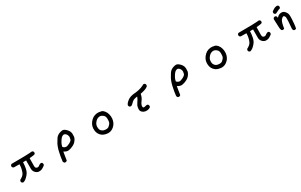

<svg xmlns="http://www.w3.org/2000/svg" viewBox="304 -2400 6891 4396"><g transform="rotate(-30 3750.0 -201.5)"><path d="M241.2 54.7Q222.7 52.2 208.5 40.5L208 40L207.5 39.6Q192.9 22.9 195.3 -2.9V-4.4L196.3 -6.3L206.1 -26.9L207.5 -29.8L210.4 -31.2Q248.5 -50.3 283.2 -78.6Q316.9 -106.4 333.5 -149.9Q351.1 -195.3 361.3 -248Q371.1 -296.4 370.1 -348.6L232.4 -350.6H231.9H231.4Q225.1 -351.6 219.5 -353.3Q213.9 -355 208.7 -357.9Q203.6 -360.8 198.7 -364.7L198.2 -365.2L197.8 -365.7Q183.1 -382.3 185.5 -408.2V-410.2L186.5 -411.6L196.3 -431.2L197.8 -434.1L200.7 -435.5L220.2 -445.3L222.2 -446.3H224.6Q652.3 -448.2 687 -454.1Q722.7 -460 760.7 -460H763.2L765.1 -459L785.6 -449.2L787.6 -448.2L789.1 -446.3Q803.2 -427.7 800.8 -402.3V-400.4L799.8 -398.9L790 -379.4L788.1 -376L784.2 -374.5Q774.9 -371.6 765.4 -369.1Q755.9 -366.7 746.3 -364.7Q736.8 -362.8 727.3 -361.6Q717.8 -360.4 708 -359.4Q691.4 -357.9 674.3 -356.2Q657.2 -354.5 641.6 -352.1Q637.7 -182.6 638.7 -142.1Q639.6 -105.5 660.2 -90.8Q681.2 -75.7 703.6 -79.1Q707 -79.6 710.2 -80.3Q713.4 -81.1 716.8 -82.3Q720.2 -83.5 723.4 -84.7Q726.6 -85.9 729.7 -87.6Q732.9 -89.4 736.1 -91.6Q739.3 -93.8 742.4 -96.2Q745.6 -98.6 749 -101.1Q775.4 -123.5 809.6 -127.9L812.5 -128.4L814.9 -127L834.5 -117.2L836.4 -116.2L837.9 -114.3Q844.7 -105 847.7 -93.8Q850.6 -82.5 849.6 -70.3V-68.4L848.6 -66.9L838.9 -47.4L837.9 -45.4L835.9 -43.9Q784.2 -4.9 749.5 9.3Q713.4 23.4 669.9 19.5Q625.5 15.1 585.9 -24.9Q572.8 -38.1 563.7 -53.7Q554.7 -69.3 550 -86.7Q545.4 -104 544.9 -123.5Q543.9 -176.3 545.9 -348.6H465.3Q462.9 -268.6 447.3 -190.4Q430.2 -106 385.3 -52.7Q341.8 -0.5 307.6 23.4Q290 35.6 274.4 43.5Q258.8 51.3 244.1 54.7H242.7Z M1314.9 139.6Q1295.9 140.6 1280.8 132.8L1279.3 131.8L1277.8 130.9Q1263.7 115.2 1258.3 95.2L1257.8 93.8V91.8Q1270.5 -25.9 1297.9 -143.1Q1304.2 -172.9 1311.8 -199.2Q1319.3 -225.6 1327.6 -249.3Q1335.9 -272.9 1345 -293.7Q1354 -314.5 1363.8 -332.5Q1402.8 -402.8 1426.3 -435.5Q1450.2 -469.2 1480 -488.3Q1494.6 -497.6 1509.5 -504.6Q1524.4 -511.7 1539.6 -516.6Q1569.3 -526.4 1602.5 -529.8Q1609.9 -530.8 1617.4 -529.8Q1625 -528.8 1632.6 -526.9Q1640.1 -524.9 1647.9 -521.2Q1655.8 -517.6 1663.3 -512.7Q1670.9 -507.8 1678.7 -502Q1688.5 -494.1 1697.3 -486.1Q1706.1 -478 1713.9 -469.5Q1721.7 -460.9 1729 -451.9Q1736.3 -442.9 1742.7 -433.1Q1768.6 -393.6 1770.5 -349.1Q1772.5 -306.2 1768.1 -270.5Q1766.6 -261.2 1763.7 -251Q1760.7 -240.7 1755.6 -230Q1750.5 -219.2 1743.9 -207.8Q1737.3 -196.3 1728.5 -184.1Q1694.3 -133.8 1634.8 -103.5Q1576.7 -73.7 1514.6 -62Q1455.1 -51.3 1385.3 -98.6Q1376 -50.3 1369.1 0.5Q1361.3 59.1 1351.6 114.7L1351.1 118.2L1348.6 120.1Q1335.4 133.8 1317.4 139.2L1316.4 139.6ZM1635.3 -218.3Q1657.7 -232.9 1664.6 -256.3Q1671.9 -283.2 1675.3 -309.6Q1678.7 -334.5 1664.6 -368.2Q1651.4 -401.9 1623.5 -418.9Q1614.7 -424.8 1606.2 -427.7Q1597.7 -430.7 1589.8 -430.9Q1582 -431.2 1575.2 -429.2Q1550.3 -421.9 1529.3 -405.8Q1508.3 -389.6 1476.1 -339.4Q1460 -314 1449.2 -293.7Q1438.5 -273.4 1433.6 -259.3Q1424.3 -231 1418.5 -202.1Q1426.3 -191.9 1437.3 -183.3Q1448.2 -174.8 1463.4 -167.5Q1494.6 -152.8 1527.8 -163.6Q1563.5 -174.8 1588.4 -188.5Q1596.2 -192.9 1604.2 -197.5Q1612.3 -202.1 1619.9 -207.3Q1627.4 -212.4 1634.8 -217.8H1635.3Z M2486.8 50.8Q2468.8 49.3 2451.4 46.6Q2434.1 43.9 2417.2 39.6Q2400.4 35.2 2384.3 29.8Q2335 12.2 2300.3 -28.3Q2265.6 -68.4 2252.9 -114.7Q2246.6 -137.2 2244.1 -162.4Q2241.7 -187.5 2243.2 -214.4Q2246.1 -269 2271 -316.9Q2295.9 -364.3 2337.9 -404.3Q2380.9 -445.3 2434.6 -461.4Q2488.3 -477.5 2535.2 -472.7Q2581.1 -467.8 2608.4 -459.5Q2623.5 -455.1 2639.4 -442.6Q2655.3 -430.2 2672.6 -409.7Q2689.9 -389.2 2702.4 -364.3Q2714.8 -339.4 2722.2 -310.1Q2730 -281.2 2732.7 -253.4Q2735.4 -225.6 2733.4 -199.2Q2729.5 -147 2708.5 -98.6Q2688 -49.8 2647.5 -13.7Q2607.9 22 2569.8 36.6Q2550.8 43.5 2530.3 47.1Q2509.8 50.8 2487.3 50.8ZM2557.1 -65.4Q2566.9 -73.7 2575.9 -82.5Q2585 -91.3 2595.2 -101.1Q2613.8 -120.1 2622.8 -139.9Q2631.8 -159.7 2633.8 -186Q2634.8 -200.2 2635.3 -215.1Q2635.7 -230 2635.7 -246.1Q2635.7 -261.2 2633.1 -275.6Q2630.4 -290 2624.5 -304.2Q2619.6 -317.4 2608.9 -329.6Q2598.1 -341.8 2582 -353.5Q2550.3 -376.5 2522 -379.4Q2507.8 -380.9 2491.9 -378.7Q2476.1 -376.5 2458.5 -369.6Q2449.7 -366.7 2441.2 -361.8Q2432.6 -356.9 2423.8 -350.3Q2415 -343.8 2406.2 -335.4Q2397.5 -327.1 2388.7 -317.4Q2353.5 -277.8 2345.2 -242.7Q2336.9 -207.5 2340.8 -164.1Q2344.2 -122.6 2372.1 -93.8Q2381.8 -84 2391.8 -76.4Q2401.9 -68.8 2412.6 -64Q2423.3 -59.1 2435.1 -56.2Q2470.7 -47.9 2505.4 -49.8Q2538.1 -51.8 2557.1 -65.4Z M3480 44.9Q3430.2 36.6 3399.4 8.3Q3384.3 -5.9 3375.5 -20.8Q3366.7 -35.6 3364.3 -50.8Q3360.4 -79.6 3370.1 -128.9Q3380.4 -178.7 3423.8 -238.3Q3432.6 -250.5 3440.9 -263.7Q3449.2 -276.9 3456.1 -290.3Q3462.9 -303.7 3468.8 -317.4Q3474.6 -331.1 3479.5 -344.7Q3434.1 -338.9 3395.5 -326.7Q3352.1 -312.5 3278.3 -236.3L3277.8 -235.8L3277.3 -235.4Q3258.8 -221.2 3233.4 -223.6H3231.4L3230 -224.6L3210.4 -234.4L3208.5 -235.4L3207.5 -236.8Q3192.9 -253.4 3195.3 -279.3V-279.8L3195.8 -280.8Q3206.1 -321.3 3275.9 -376Q3310.5 -403.3 3360.6 -419.2Q3410.6 -435.1 3476.1 -439.5Q3600.1 -447.8 3712.4 -500.5L3712.9 -501.5L3713.9 -503.4L3715.3 -504.4Q3731.9 -519 3757.8 -516.6H3759.8L3761.2 -515.6L3780.8 -505.9L3782.7 -504.9L3784.2 -502.9Q3798.3 -484.4 3795.9 -459V-457L3794.9 -455.6L3783.2 -432.1L3782.2 -429.7L3779.8 -428.7Q3733.9 -396.5 3680.2 -381.3Q3631.8 -367.7 3580.1 -357.9Q3574.2 -316.4 3558.8 -279.5Q3543.5 -242.7 3518.6 -210Q3469.2 -145.5 3465.3 -101.1Q3463.4 -79.6 3467.3 -69.1Q3471.2 -58.6 3479 -56.2Q3501 -49.3 3522.5 -56.6Q3535.2 -61 3549.1 -63.7Q3563 -66.4 3578.6 -67.4H3581.5L3584 -66.4L3603.5 -55.7L3605 -54.2L3606.4 -52.7Q3620.6 -34.2 3618.2 -8.8V-6.8L3617.2 -5.4L3607.4 14.2L3606.4 16.6L3604 17.6Q3577.1 36.6 3545.4 42Q3538.1 43 3530 43.9Q3522 44.9 3513.9 45.2Q3505.9 45.4 3497.6 45.4Q3489.3 45.4 3481 44.9H3480.5Z M4314.9 139.6Q4295.9 140.6 4280.8 132.8L4279.3 131.8L4277.8 130.9Q4263.7 115.2 4258.3 95.2L4257.8 93.8V91.8Q4270.5 -25.9 4297.9 -143.1Q4304.2 -172.9 4311.8 -199.2Q4319.3 -225.6 4327.6 -249.3Q4335.9 -272.9 4345 -293.7Q4354 -314.5 4363.8 -332.5Q4402.8 -402.8 4426.3 -435.5Q4450.2 -469.2 4480 -488.3Q4494.6 -497.6 4509.5 -504.6Q4524.4 -511.7 4539.6 -516.6Q4569.3 -526.4 4602.5 -529.8Q4609.9 -530.8 4617.4 -529.8Q4625 -528.8 4632.6 -526.9Q4640.1 -524.9 4647.9 -521.2Q4655.8 -517.6 4663.3 -512.7Q4670.9 -507.8 4678.7 -502Q4688.5 -494.1 4697.3 -486.1Q4706.1 -478 4713.9 -469.5Q4721.7 -460.9 4729 -451.9Q4736.3 -442.9 4742.7 -433.1Q4768.6 -393.6 4770.5 -349.1Q4772.5 -306.2 4768.1 -270.5Q4766.6 -261.2 4763.7 -251Q4760.7 -240.7 4755.6 -230Q4750.5 -219.2 4743.9 -207.8Q4737.3 -196.3 4728.5 -184.1Q4694.3 -133.8 4634.8 -103.5Q4576.7 -73.7 4514.6 -62Q4455.1 -51.3 4385.3 -98.6Q4376 -50.3 4369.1 0.5Q4361.3 59.1 4351.6 114.7L4351.1 118.2L4348.6 120.1Q4335.4 133.8 4317.4 139.2L4316.4 139.6ZM4635.3 -218.3Q4657.7 -232.9 4664.6 -256.3Q4671.9 -283.2 4675.3 -309.6Q4678.7 -334.5 4664.6 -368.2Q4651.4 -401.9 4623.5 -418.9Q4614.7 -424.8 4606.2 -427.7Q4597.7 -430.7 4589.8 -430.9Q4582 -431.2 4575.2 -429.2Q4550.3 -421.9 4529.3 -405.8Q4508.3 -389.6 4476.1 -339.4Q4460 -314 4449.2 -293.7Q4438.5 -273.4 4433.6 -259.3Q4424.3 -231 4418.5 -202.1Q4426.3 -191.9 4437.3 -183.3Q4448.2 -174.8 4463.4 -167.5Q4494.6 -152.8 4527.8 -163.6Q4563.5 -174.8 4588.4 -188.5Q4596.2 -192.9 4604.2 -197.5Q4612.3 -202.1 4619.9 -207.3Q4627.4 -212.4 4634.8 -217.8H4635.3Z M5486.8 50.8Q5468.8 49.3 5451.4 46.6Q5434.1 43.9 5417.2 39.6Q5400.4 35.2 5384.3 29.8Q5335 12.2 5300.3 -28.3Q5265.6 -68.4 5252.9 -114.7Q5246.6 -137.2 5244.1 -162.4Q5241.7 -187.5 5243.2 -214.4Q5246.1 -269 5271 -316.9Q5295.9 -364.3 5337.9 -404.3Q5380.9 -445.3 5434.6 -461.4Q5488.3 -477.5 5535.2 -472.7Q5581.1 -467.8 5608.4 -459.5Q5623.5 -455.1 5639.4 -442.6Q5655.3 -430.2 5672.6 -409.7Q5689.9 -389.2 5702.4 -364.3Q5714.8 -339.4 5722.2 -310.1Q5730 -281.2 5732.7 -253.4Q5735.4 -225.6 5733.4 -199.2Q5729.5 -147 5708.5 -98.6Q5688 -49.8 5647.5 -13.7Q5607.9 22 5569.8 36.6Q5550.8 43.5 5530.3 47.1Q5509.8 50.8 5487.3 50.8ZM5557.1 -65.4Q5566.9 -73.7 5575.9 -82.5Q5585 -91.3 5595.2 -101.1Q5613.8 -120.1 5622.8 -139.9Q5631.8 -159.7 5633.8 -186Q5634.8 -200.2 5635.3 -215.1Q5635.7 -230 5635.7 -246.1Q5635.7 -261.2 5633.1 -275.6Q5630.4 -290 5624.5 -304.2Q5619.6 -317.4 5608.9 -329.6Q5598.1 -341.8 5582 -353.5Q5550.3 -376.5 5522 -379.4Q5507.8 -380.9 5491.9 -378.7Q5476.1 -376.5 5458.5 -369.6Q5449.7 -366.7 5441.2 -361.8Q5432.6 -356.9 5423.8 -350.3Q5415 -343.8 5406.2 -335.4Q5397.5 -327.1 5388.7 -317.4Q5353.5 -277.8 5345.2 -242.7Q5336.9 -207.5 5340.8 -164.1Q5344.2 -122.6 5372.1 -93.8Q5381.8 -84 5391.8 -76.4Q5401.9 -68.8 5412.6 -64Q5423.3 -59.1 5435.1 -56.2Q5470.7 -47.9 5505.4 -49.8Q5538.1 -51.8 5557.1 -65.4Z M6241.2 54.7Q6222.7 52.2 6208.5 40.5L6208 40L6207.5 39.6Q6192.9 22.9 6195.3 -2.9V-4.4L6196.3 -6.3L6206.1 -26.9L6207.5 -29.8L6210.4 -31.2Q6248.5 -50.3 6283.2 -78.6Q6316.9 -106.4 6333.5 -149.9Q6351.1 -195.3 6361.3 -248Q6371.1 -296.4 6370.1 -348.6L6232.4 -350.6H6231.9H6231.4Q6225.1 -351.6 6219.5 -353.3Q6213.9 -355 6208.7 -357.9Q6203.6 -360.8 6198.7 -364.7L6198.2 -365.2L6197.8 -365.7Q6183.1 -382.3 6185.5 -408.2V-410.2L6186.5 -411.6L6196.3 -431.2L6197.8 -434.1L6200.7 -435.5L6220.2 -445.3L6222.2 -446.3H6224.6Q6652.3 -448.2 6687 -454.1Q6722.7 -460 6760.7 -460H6763.2L6765.1 -459L6785.6 -449.2L6787.6 -448.2L6789.1 -446.3Q6803.2 -427.7 6800.8 -402.3V-400.4L6799.8 -398.9L6790 -379.4L6788.1 -376L6784.2 -374.5Q6774.9 -371.6 6765.4 -369.1Q6755.9 -366.7 6746.3 -364.7Q6736.8 -362.8 6727.3 -361.6Q6717.8 -360.4 6708 -359.4Q6691.4 -357.9 6674.3 -356.2Q6657.2 -354.5 6641.6 -352.1Q6637.7 -182.6 6638.7 -142.1Q6639.6 -105.5 6660.2 -90.8Q6681.2 -75.7 6703.6 -79.1Q6707 -79.6 6710.2 -80.3Q6713.4 -81.1 6716.8 -82.3Q6720.2 -83.5 6723.4 -84.7Q6726.6 -85.9 6729.7 -87.6Q6732.9 -89.4 6736.1 -91.6Q6739.3 -93.8 6742.4 -96.2Q6745.6 -98.6 6749 -101.1Q6775.4 -123.5 6809.6 -127.9L6812.5 -128.4L6814.9 -127L6834.5 -117.2L6836.4 -116.2L6837.9 -114.3Q6844.7 -105 6847.7 -93.8Q6850.6 -82.5 6849.6 -70.3V-68.4L6848.6 -66.9L6838.9 -47.4L6837.9 -45.4L6835.9 -43.9Q6784.2 -4.9 6749.5 9.3Q6713.4 23.4 6669.9 19.5Q6625.5 15.1 6585.9 -24.9Q6572.8 -38.1 6563.7 -53.7Q6554.7 -69.3 6550 -86.7Q6545.4 -104 6544.9 -123.5Q6543.9 -176.3 6545.9 -348.6H6465.3Q6462.9 -268.6 6447.3 -190.4Q6430.2 -106 6385.3 -52.7Q6341.8 -0.5 6307.6 23.4Q6290 35.6 6274.4 43.5Q6258.8 51.3 6244.1 54.7H6242.7Z M7359.9 138.7 7340.3 128.9 7338.4 127.9 7336.9 126Q7323.2 107.9 7323.2 83Q7325.2 31.2 7331.1 -18.1Q7336.9 -67.4 7338.4 -109.9Q7339.8 -152.3 7339.4 -190.9Q7339.4 -199.7 7338.1 -207.8Q7336.9 -215.8 7334.5 -222.9Q7332 -230 7328.6 -236.1Q7325.2 -242.2 7320.8 -247.6Q7314.9 -254.4 7309.3 -257.8Q7303.7 -261.2 7297.6 -261.2Q7291.5 -261.2 7284.2 -258.3Q7272.5 -253.9 7260.3 -244.4Q7248 -234.9 7235.8 -220.2Q7211.9 -191.9 7196.8 -135.3Q7181.6 -77.1 7173.8 -15.6L7173.3 -11.7L7170.4 -9.3Q7153.8 5.4 7127.9 2.9H7126L7124.5 2L7105 -7.8L7102.1 -9.3L7100.6 -12.2Q7085.9 -41.5 7084 -75.7Q7083.5 -83.5 7082.8 -102.3Q7082 -121.1 7080.8 -150.6Q7079.6 -180.2 7077.9 -220.2Q7076.2 -260.3 7074.2 -311V-313.5L7075.2 -315.9L7086.9 -339.4L7087.9 -341.3L7089.4 -342.3Q7106 -356.9 7131.8 -354.5H7133.8L7135.3 -353.5L7154.8 -343.8L7157.7 -342.3L7159.2 -339.4Q7161.1 -335 7163.1 -330.6Q7165 -326.2 7166.5 -321.8Q7168 -317.4 7169.2 -312.7Q7170.4 -308.1 7171.4 -303.5Q7172.4 -298.8 7172.9 -293.9Q7184.6 -307.6 7197.8 -319.8Q7221.7 -341.8 7249.5 -350.6Q7276.9 -359.4 7308.1 -357.9Q7340.3 -356.4 7361.3 -340.8Q7380.9 -326.2 7399.4 -301.8Q7418 -276.9 7426.3 -252Q7434.6 -227.5 7436 -190.4Q7437.5 -154.3 7434.1 -104Q7430.7 -53.7 7425.8 6.3Q7420.9 66.9 7409.2 122.1L7408.2 125.5L7405.8 127.4Q7389.2 142.1 7363.3 139.6H7361.3ZM7180.7 -399.4Q7174.3 -400.4 7168.7 -402.1Q7163.1 -403.8 7158 -406.7Q7152.8 -409.7 7147.9 -413.6L7147.5 -414.1L7147 -414.6Q7132.3 -431.2 7134.8 -457V-458.5L7135.7 -460.4L7145.5 -481L7146.5 -482.9L7148.9 -484.4Q7180.7 -506.3 7212.9 -524.4Q7221.7 -528.8 7231 -532.5Q7240.2 -536.1 7250.2 -538.3Q7260.3 -540.5 7270.5 -541.7Q7280.8 -543 7292 -543H7294.4L7296.4 -542L7315.9 -532.2L7317.9 -531.2L7319.3 -529.3Q7333.5 -510.7 7331.1 -485.4V-483.4L7330.1 -481.9L7320.3 -462.4L7318.4 -458.5L7314 -457.5Q7280.3 -448.7 7250.5 -432.1Q7219.2 -414.1 7185.5 -400.4L7183.1 -399.4Z"/></g></svg>

Font: NaikaiFont
Style: Bold
Weight: 700
Version: Version 1.89